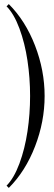

<svg xmlns="http://www.w3.org/2000/svg" viewBox="-20 -715 266 938"><path d="M23 203 12 192Q48.2 155.8 74.9 84Q101.5 12.2 114.2 -72.8Q127 -157.8 127 -246Q127 -334.2 114.2 -419.2Q101.5 -504.2 74.9 -576Q48.2 -647.8 12 -684L23 -695Q104.2 -613.8 151.1 -492.5Q198 -371.2 198 -246Q198 -120.8 151.1 0.5Q104.2 121.8 23 203Z"/></svg>

Font: FogtwoNo5
Style: Regular
Weight: 400
Designer: gluk (gluksza@wp.pl)
Foundry: gluk (gluksza@wp.pl)
Version: Version 0.87